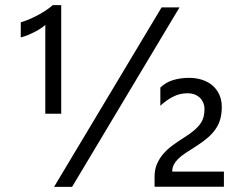

<svg xmlns="http://www.w3.org/2000/svg" viewBox="-20 -729 971 749"><path d="M218.8 -285.2H156.7V-631.8Q150.9 -626.5 140.6 -619.4Q130.4 -612.3 117.2 -605.5Q104 -598.6 89.4 -592.5Q74.7 -586.4 61 -583V-642.1Q76.7 -646.5 94 -653.8Q111.3 -661.1 128.2 -670.2Q145 -679.2 159.9 -689.2Q174.8 -699.2 186 -709H218.8ZM680.2 -700.2 261.2 0H190.9L610.4 -700.2ZM777.8 -304.2Q777.8 -315.4 773.7 -326.4Q769.5 -337.4 761.5 -345.9Q753.4 -354.5 740.7 -359.9Q728 -365.2 711.4 -365.2Q681.6 -365.2 655.3 -351.8Q628.9 -338.4 605.5 -316.4V-387.7Q627.4 -408.2 655.8 -416.7Q684.1 -425.3 717.8 -425.3Q744.1 -425.3 767.6 -418Q791 -410.6 808.1 -396.2Q825.2 -381.8 835.2 -360.6Q845.2 -339.4 845.2 -312Q845.2 -287.6 840.1 -267.3Q835 -247.1 823.2 -228.8Q811.5 -210.4 792.5 -193.6Q773.4 -176.8 746.1 -159.2Q723.6 -145 706.1 -133.5Q688.5 -122.1 676.5 -110.6Q664.6 -99.1 658.2 -86.9Q651.9 -74.7 651.9 -59.6H853.5V-0.5H583V-40.5Q583 -67.4 592.3 -89.1Q601.6 -110.8 617.2 -128.9Q632.8 -147 654.1 -162.6Q675.3 -178.2 699.7 -193.4Q723.1 -208 738.3 -221.2Q753.4 -234.4 762.2 -247.3Q771 -260.3 774.4 -274.2Q777.8 -288.1 777.8 -304.2Z"/></svg>

Font: Segoe UI Historic
Style: Regular
Weight: 400
Foundry: Microsoft Corporation
Version: Version 1.03